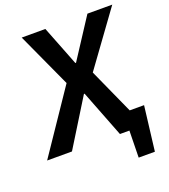

<svg xmlns="http://www.w3.org/2000/svg" viewBox="-191 -800 941 1068"><g transform="rotate(-20 279.5 -266.0)"><path d="M62 -691H202L294 -456H298L451 -691H598L367 -373L488 -105H573L541 159H445L448 0H392L284 -278H280L108 0H-39L210 -368Z"/></g></svg>

Font: Xgbmvzvtohvqztyvzapvmeyoton
Style: Regular
Weight: 500
Italic angle: -8°
Designer: Carrois Corporate & Edenspiekermann
Foundry: Carrois Corporate GbR & Edenspiekermann AG
Version: Version 2.001